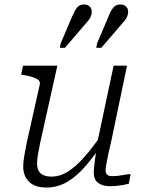

<svg xmlns="http://www.w3.org/2000/svg" viewBox="-20 -831 647 860"><path d="M159 -187Q153 -157 149.5 -136Q146 -115 146 -98Q146 -80 152.5 -67Q159 -54 173.5 -47Q188 -40 210 -40Q249 -40 284.5 -62.5Q320 -85 357 -127Q394 -169 435 -228L447 -200Q407 -139 367 -91.5Q327 -44 283 -17.5Q239 9 188 9Q136 9 110 -17Q84 -43 84 -85Q84 -106 88.5 -131.5Q93 -157 99 -188L158 -452Q161 -464 153 -471.5Q145 -479 128 -485Q111 -491 85 -495L75 -497L83 -537H237ZM478 -197Q469 -160 463.5 -134Q458 -108 455.5 -92Q453 -76 453 -68Q453 -54 460.5 -48Q468 -42 482 -42Q507 -42 528.5 -46.5Q550 -51 565 -51L557 -8Q546 -5 532 -2.5Q518 0 503 1.5Q488 3 472 3Q440 3 420 -11.5Q400 -26 400 -58Q400 -67 401.5 -82.5Q403 -98 406 -120Q409 -142 413 -169L411 -170L489 -537H549ZM303 -757Q314 -783 325 -797Q336 -811 356 -811Q373 -811 382 -801.5Q391 -792 391 -779Q391 -768 387 -758Q383 -748 375 -738Q367 -728 355 -715L271 -617H248L252 -637ZM466 -757Q476 -783 487.5 -797Q499 -811 519 -811Q536 -811 545 -801.5Q554 -792 554 -779Q554 -768 550 -758Q546 -748 538 -738Q530 -728 518 -715L434 -617H411L415 -637Z"/></svg>

Font: Roboto Serif ExtraLight
Style: Italic
Weight: 250
Italic angle: -10°
Designer: Greg Gazdowicz
Foundry: Commercial Type
Version: Version 1.008